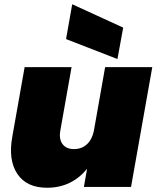

<svg xmlns="http://www.w3.org/2000/svg" viewBox="-20 -880 737 904"><path d="M697 -564 597 0H375L390 -85Q316 4 202 4Q105 4 61.5 -61.5Q18 -127 38 -237L96 -564H317L264 -265Q257 -225 274.5 -201.5Q292 -178 328 -178Q365 -178 389.5 -201Q414 -224 422 -264L475 -564ZM291 -696 320 -860 560 -750 533 -602Z"/></svg>

Font: Poppins Black
Style: Italic
Weight: 900
Italic angle: -10°
Designer: Ninad Kale (Devanagari), Jonny Pinhorn (Latin)
Foundry: Indian Type Foundry
Version: Version 3.200;PS 1.000;hotconv 16.6.54;makeotf.lib2.5.65590